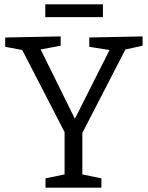

<svg xmlns="http://www.w3.org/2000/svg" viewBox="-20 -866 681 886"><path d="M190 0V-43L292 -64L278 -46V-272L287 -239L76 -648L95 -633L4 -650V-693L260 -698V-655L153 -635L161 -651L334 -301H317L492 -648L499 -633L392 -650V-693L638 -698V-655L547 -635L565 -650L353 -239L360 -272V-46L346 -64L448 -43V0ZM455 -846V-787H189V-846Z"/></svg>

Font: Pack4
Style: Regular
Weight: 400
Version: Version 2.002